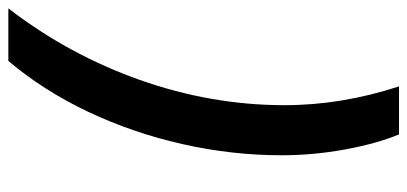

<svg xmlns="http://www.w3.org/2000/svg" viewBox="-278 -504 976 460"><g transform="rotate(-90 210.0 -274.0)"><path d="M118 194Q96 141 82 65Q68 -11 68 -87Q68 -207 95 -326Q122 -445 172.5 -551.5Q223 -658 294 -742H420Q309 -598 248.5 -427Q188 -256 188 -80Q188 56 233 194Z"/></g></svg>

Font: Montserrat SemiBold
Style: Italic
Weight: 600
Italic angle: -11.3°
Designer: Julieta Ulanovsky
Foundry: Julieta Ulanovsky
Version: Version 9.000; ttfautohint (v1.8.4.7-5d5b)